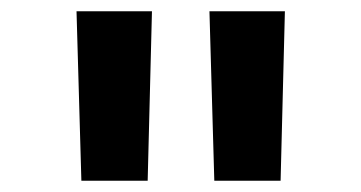

<svg xmlns="http://www.w3.org/2000/svg" viewBox="-20 -750 640 340"><path d="M124.1 -430 115.5 -730H249.1L241.5 -430ZM359.5 -430 350.9 -730H484.5L476.9 -430Z"/></svg>

Font: Pitagon Sans Mono
Style: Regular
Weight: 400
Monospace: yes
Designer: Travis Tran
Foundry: Pitagon
Version: Version 1.001;gftools[0.9.26]